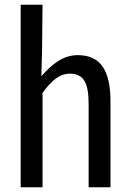

<svg xmlns="http://www.w3.org/2000/svg" viewBox="-20 -788 540 808"><path d="M67 0H159V-397C198 -451 232 -478 274 -478C333 -478 353 -438 353 -350V0H445V-360C445 -489 405 -556 307 -556C244 -556 197 -516 154 -467L157 -576L159 -768H67Z"/></svg>

Font: Noto Sans Mono CJK SC Regular
Style: Regular
Weight: 400
Designer: Ryoko NISHIZUKA (kana & ideographs); Paul D. Hunt (Latin, Greek & Cyrillic); Wenlong ZHANG (bopomofo); Sandoll Communica
Foundry: Adobe Systems Incorporated
Version: Version 1.005;PS 1.005;hotconv 1.0.96;makeotf.lib2.5.65012